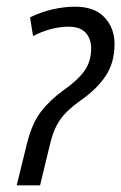

<svg xmlns="http://www.w3.org/2000/svg" viewBox="-20 -555 363 575"><path d="M30 0 60 -122Q75 -184 101.5 -219Q128 -254 169 -284Q211 -313 232 -341.5Q253 -370 253 -410Q253 -439 236.5 -457Q220 -475 186 -475Q133 -475 79 -447L70 -503Q102 -519 137.5 -527Q173 -535 205 -535Q263 -535 293 -503Q323 -471 323 -423Q323 -368 297 -328.5Q271 -289 224 -256Q197 -237 179 -219Q161 -201 149.5 -179Q138 -157 130 -124L100 0Z"/></svg>

Font: Ubuntu Sans Condensed
Style: Italic
Weight: 400
Width: 3
Italic angle: -13.5°
Designer: Dalton Maag Ltd
Foundry: Dalton Maag Ltd
Version: Version 1.006; ttfautohint (v1.8.4.7-5d5b)